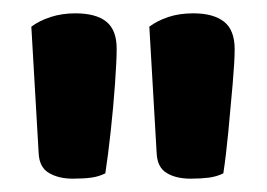

<svg xmlns="http://www.w3.org/2000/svg" viewBox="-20 -703 401 288"><path d="M138 -443Q128 -438 116.5 -436.5Q105 -435 89 -435Q68 -435 53.5 -443.5Q39 -452 38 -473L27 -663Q39 -672 56 -677.5Q73 -683 93 -683Q124 -683 139.5 -670.5Q155 -658 155 -630Q155 -612 152.5 -577Q150 -542 146 -505.5Q142 -469 138 -443ZM315 -443Q305 -438 293 -436.5Q281 -435 266 -435Q244 -435 230 -443.5Q216 -452 215 -473L204 -663Q216 -672 232.5 -677.5Q249 -683 270 -683Q300 -683 316 -670.5Q332 -658 332 -629Q332 -612 329 -577Q326 -542 322.5 -505.5Q319 -469 315 -443Z"/></svg>

Font: BalooTamma2Bold
Style: Bold
Weight: 700
Designer: Divya Kowshik, Shuchita Grover and Ek Type
Foundry: Ek Type
Version: Version 1.700